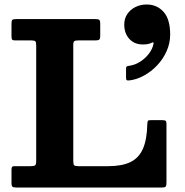

<svg xmlns="http://www.w3.org/2000/svg" viewBox="-20 -835 825 855"><path d="M120 -655Q134 -655 137.6 -651Q141.2 -647 141.2 -633V-118.3Q141.2 -102.8 136.5 -98.9Q131.7 -95 116.2 -95H44.7Q35.7 -95 33.5 -91.3Q31.2 -87.5 31.2 -78V-21Q31.2 -7 35.6 -3.5Q40 0 53.2 0H700.3Q715.3 0 718.3 -4.8Q721.3 -9.5 721.3 -24.5V-284Q721.3 -295 717.1 -297.5Q713 -300 701.8 -300H651.8Q640.2 -300 638.4 -296.6Q636.5 -293.3 636 -282Q634.5 -213.3 616.4 -172.3Q598.2 -131.3 560.5 -113.1Q522.7 -95 461.2 -95H329Q314.8 -95 310.5 -98.9Q306.3 -102.8 306.3 -117V-635.2Q306.3 -648.7 311.1 -651.9Q316 -655 328.8 -655H404.3Q417 -655 421.6 -658.4Q426.3 -661.7 426.3 -675.5V-729.5Q426.3 -743.5 421.8 -746.7Q417.3 -750 403.8 -750H51.2Q38 -750 34.6 -746.2Q31.2 -742.5 31.2 -729.2V-673Q31.2 -661.7 34.4 -658.4Q37.5 -655 47.7 -655ZM533.3 -726Q533.3 -686.5 555.9 -661.8Q578.5 -637 616.3 -637Q628.5 -637 638 -638.7Q647.5 -640.5 654.8 -644.2Q659 -646.5 661.8 -646.4Q664.5 -646.2 663.8 -641.7Q660.3 -619 644 -597.1Q627.8 -575.3 604 -560.1Q580.3 -545 553.8 -541.8Q547.8 -541.3 544.5 -539Q541.3 -536.8 541.3 -529.5V-489Q541.3 -479.7 544.6 -477.9Q548 -476 556.3 -477Q589 -480.7 621.1 -498.4Q653.3 -516 679.8 -544Q706.3 -572 722 -607.3Q737.8 -642.5 737.8 -681.3Q737.8 -749.3 708.4 -782.1Q679 -815 632.8 -815Q606.3 -815 583.5 -803.9Q560.8 -792.8 547 -772.6Q533.3 -752.5 533.3 -726Z"/></svg>

Font: Besley
Style: Regular
Weight: 400
Designer: Owen Earl
Foundry: indestructible type*
Version: Version 4.000